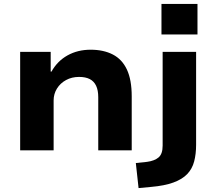

<svg xmlns="http://www.w3.org/2000/svg" viewBox="-20 -768 1094 981"><path d="M83 0V-503H239V-402H243Q273 -456 325 -485Q377 -514 443 -514Q509 -514 556.5 -489.5Q604 -465 628.5 -412.5Q653 -360 653 -276V0H482V-271Q482 -307 471 -330Q460 -353 438.5 -364Q417 -375 384 -375Q347 -375 317.5 -359Q288 -343 271 -315.5Q254 -288 254 -255V0ZM805 -592V-748H989V-592ZM688 193 674 65 731 59Q769 54 790 36.5Q811 19 811 -24V-503H982V-29Q982 19 972 57Q962 95 936.5 121.5Q911 148 866 164.5Q821 181 752 187Z"/></svg>

Font: Nunito Sans 7pt SemiExpanded ExtraBold
Style: Regular
Weight: 800
Width: 6
Designer: Vernon Adams
Foundry: Vernon Adams
Version: Version 3.101;gftools[0.9.27]